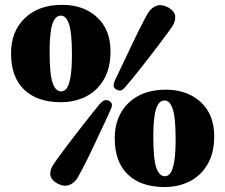

<svg xmlns="http://www.w3.org/2000/svg" viewBox="-20 -736 908 774"><path d="M230.5 -716.5Q317 -716.5 371.2 -666.5Q425.5 -616.5 425.5 -529Q425.5 -462 399.2 -416.5Q373 -371 327.8 -347.5Q282.5 -324 225.5 -324Q130 -324 77.2 -374.8Q24.5 -425.5 24.5 -520.5Q24.5 -609.5 80.2 -663Q136 -716.5 230.5 -716.5ZM270 -518Q270 -605 258.2 -639Q246.5 -673 225.5 -673Q202 -673 191 -638.5Q180 -604 180 -528.5Q180 -437 192 -402.2Q204 -367.5 227 -367.5Q239.5 -367.5 249 -380.2Q258.5 -393 264.2 -425.5Q270 -458 270 -518ZM487 -387.5Q477 -375 469.2 -372Q461.5 -369 449 -375Q439.5 -380.5 438.2 -388.8Q437 -397 443 -411Q450 -426 461 -449.2Q472 -472.5 485.2 -500Q498.5 -527.5 511.8 -556Q525 -584.5 538 -610Q551 -635.5 561 -655Q571 -674.5 577 -684Q592 -707 612.5 -713.2Q633 -719.5 658 -706Q682 -693 685.8 -673.2Q689.5 -653.5 675 -630.5Q669 -621 656 -603.5Q643 -586 625.8 -563Q608.5 -540 589 -514.8Q569.5 -489.5 550.5 -465.2Q531.5 -441 515 -420.8Q498.5 -400.5 487 -387.5ZM381 -315.5Q392 -328 400.2 -331.2Q408.5 -334.5 420.5 -329Q430.5 -323 431.2 -314.5Q432 -306 425 -292Q418.5 -277 407.8 -253.8Q397 -230.5 383.8 -202.8Q370.5 -175 357.2 -146.2Q344 -117.5 331 -91.8Q318 -66 307.8 -46.8Q297.5 -27.5 292 -18Q277 4.5 256.2 10.8Q235.5 17 211 3.5Q187.5 -9 183.5 -28.8Q179.5 -48.5 194.5 -71.5Q200.5 -81 213.2 -98.8Q226 -116.5 243.5 -139.8Q261 -163 280.5 -188.2Q300 -213.5 319 -237.8Q338 -262 354.2 -282.5Q370.5 -303 381 -315.5ZM648.5 -374.5Q735 -374.5 789.2 -324.5Q843.5 -274.5 843.5 -187Q843.5 -120 817.2 -74.5Q791 -29 745.8 -5.5Q700.5 18 643.5 18Q548 18 495.2 -32.8Q442.5 -83.5 442.5 -178.5Q442.5 -267.5 498.2 -321Q554 -374.5 648.5 -374.5ZM688 -176Q688 -263 676.2 -297Q664.5 -331 643.5 -331Q620 -331 609 -296.5Q598 -262 598 -186.5Q598 -95 610 -60.2Q622 -25.5 645 -25.5Q657.5 -25.5 667 -38.2Q676.5 -51 682.2 -83.5Q688 -116 688 -176Z"/></svg>

Font: Fraunces Black
Style: Regular
Weight: 900
Version: Version 1.000;[b76b70a41]